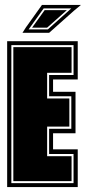

<svg xmlns="http://www.w3.org/2000/svg" viewBox="-20 -758 348 778"><path d="M9 0V-591H295V-436H195V-386H286V-218H195V-153H295V0ZM26 -16H278V-134H179V-236H269V-368H179V-454H278V-575H26ZM34 -24V-567H270V-463H171V-359H261V-245H171V-125H270V-24ZM85 -647 150 -738H308L279 -714L179 -625H71ZM96 -639H174L269 -724H157ZM110 -646 161 -717H251L171 -646Z"/></svg>

Font: Alumni Sans Collegiate One SC
Style: Regular
Weight: 400
Designer: Robert E. Leuschke
Foundry: Robert E. Leuschke
Version: Version 1.100